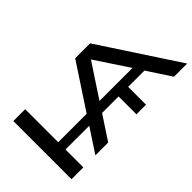

<svg xmlns="http://www.w3.org/2000/svg" viewBox="-50 -789 1102 1102"><g transform="rotate(-45 501.5 -238.0)"><path d="M64 0V-472.2H160.2V-204.1H391.1L569.8 -476.1H690.9L1002.9 0H896L800.8 -145H668.9V0H590.8V-145H457L361.8 0H257.8L353 -145H160.2V0ZM495.1 -204.1H763.2L628.9 -407.2Z"/></g></svg>

Font: CMU Bright
Style: SemiBold
Weight: 600
Version: Version 0.7.0